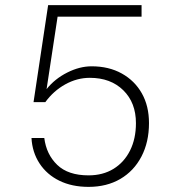

<svg xmlns="http://www.w3.org/2000/svg" viewBox="-20 -718 690 750"><path d="M326 12Q261 12 212 -12Q163 -36 134.5 -79.5Q106 -123 103 -179H153Q161 -115 203.5 -74Q246 -33 326 -33Q382 -33 423.5 -58.5Q465 -84 488 -130Q511 -176 511 -237Q511 -317 461.5 -365.5Q412 -414 331 -414Q281 -414 235 -388.5Q189 -363 157 -319H111L168 -698H533V-653H205L162 -370Q194 -410 242.5 -434.5Q291 -459 338 -459Q405 -459 455.5 -431Q506 -403 534 -353.5Q562 -304 562 -237Q562 -163 532.5 -106.5Q503 -50 450 -19Q397 12 326 12Z"/></svg>

Font: Azeret Mono Thin
Style: Regular
Weight: 100
Designer: Martin Vácha
Foundry: Displaay
Version: Version 1.002